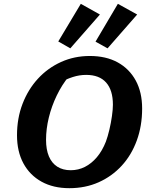

<svg xmlns="http://www.w3.org/2000/svg" viewBox="-20 -973 781 1005"><path d="M343 12Q259 12 197.5 -22Q136 -56 102.5 -118Q69 -180 69 -265Q69 -354 98 -429.5Q127 -505 178.5 -561Q230 -617 299.5 -648.5Q369 -680 450 -680Q535 -680 596 -646.5Q657 -613 690.5 -551.5Q724 -490 724 -405Q724 -314 696 -237.5Q668 -161 617 -105.5Q566 -50 496.5 -19Q427 12 343 12ZM350 -82Q390 -82 424.5 -99.5Q459 -117 487 -150Q515 -183 534 -231Q544 -258 552.5 -294Q561 -330 566 -365.5Q571 -401 571 -425Q571 -501 535.5 -541Q500 -581 431 -581Q396 -581 361.5 -570Q327 -559 287 -538L341 -574Q304 -529 277 -473Q250 -417 235.5 -357.5Q221 -298 221 -241Q221 -190 236 -154.5Q251 -119 280 -100.5Q309 -82 350 -82ZM403 -953 503 -897 348 -720 285 -756ZM597 -953 698 -897 543 -720 480 -755Z"/></svg>

Font: Piazzolla Thin ExtraBold
Style: Italic
Weight: 800
Italic angle: -11.3°
Version: Version 2.005